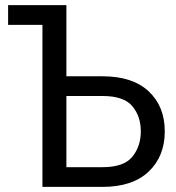

<svg xmlns="http://www.w3.org/2000/svg" viewBox="-20 -731 689 751"><path d="M11.7 -633.8V-710.9H239.7V-432.6H381.3Q498.5 -432.6 561.5 -373.8Q624.5 -314.9 624.5 -217.3Q624.5 -119.6 561.5 -59.8Q498.5 0 381.3 0H146V-633.8ZM239.7 -355.5V-77.1H381.3Q464.4 -77.1 497.6 -117.9Q530.8 -158.7 530.8 -217.3Q530.8 -275.9 497.6 -315.7Q464.4 -355.5 381.3 -355.5Z"/></svg>

Font: RobotoFlex
Style: Regular
Weight: 400
Designer: Berlow after Robertson
Foundry: Google
Version: Version 2.136